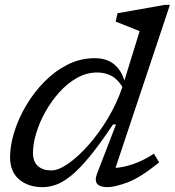

<svg xmlns="http://www.w3.org/2000/svg" viewBox="-20 -762 721 792"><path d="M636.5 -92Q558 -28.5 505.2 -9.2Q452.5 10 424 10Q359 10 380.5 -46L458.5 -248.5H446Q391.5 -166.5 349.2 -115.5Q307 -64.5 273.2 -37.2Q239.5 -10 211 0Q182.5 10 155.5 10Q96.5 10 59 -21.8Q21.5 -53.5 21.5 -113.5Q21.5 -162 38.8 -217.5Q56 -273 87.8 -326.8Q119.5 -380.5 163 -424.8Q206.5 -469 259 -495.5Q311.5 -522 370.5 -522Q419 -522 449.5 -497.8Q480 -473.5 493 -429.5L556 -633.5L457 -673L465 -707.5L660 -742H681L456.5 -69.5Q489 -71.5 529.5 -85.2Q570 -99 615 -128ZM116 -131.5Q116 -95 136.5 -77Q157 -59 191.5 -59Q221.5 -59 262.2 -87.5Q303 -116 346 -164.8Q389 -213.5 425.8 -275.2Q462.5 -337 485 -403.5Q464.5 -436.5 438.2 -449.8Q412 -463 381.5 -463Q337.5 -463 297.8 -440.8Q258 -418.5 224.8 -381.5Q191.5 -344.5 167 -300.5Q142.5 -256.5 129.2 -212.2Q116 -168 116 -131.5Z"/></svg>

Font: Newsreader Caption
Style: Italic
Weight: 400
Italic angle: -17°
Designer: Hugues Gentile
Foundry: Production Type
Version: Version 1.001